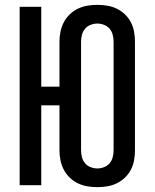

<svg xmlns="http://www.w3.org/2000/svg" viewBox="-20 -763 640 791"><path d="M381 8Q360 8 339.5 4.5Q319 1 300.5 -8Q282 -17 267 -31.5Q252 -46 242.5 -64.5Q233 -83 229 -103.5Q225 -124 225 -144V-329H150V0H61V-735H150V-406H225V-591Q225 -611 229 -631.5Q233 -652 242.5 -670.5Q252 -689 267 -703.5Q282 -718 300.5 -727Q319 -736 339.5 -739.5Q360 -743 381 -743Q402 -743 422.5 -739.5Q443 -736 461.5 -727Q480 -718 495 -703.5Q510 -689 519.5 -670.5Q529 -652 532.5 -631.5Q536 -611 536 -591V-144Q536 -124 532.5 -103.5Q529 -83 519.5 -64.5Q510 -46 495 -31.5Q480 -17 461.5 -8Q443 1 422.5 4.5Q402 8 381 8ZM381 -69Q395 -69 409 -74.5Q423 -80 432 -91Q441 -102 444.5 -116Q448 -130 448 -144V-591Q448 -605 444.5 -619Q441 -633 432 -644Q423 -655 409 -660.5Q395 -666 381 -666Q367 -666 353 -660.5Q339 -655 330 -644Q321 -633 317.5 -619Q314 -605 314 -591V-144Q314 -130 317.5 -116Q321 -102 330 -91Q339 -80 353 -74.5Q367 -69 381 -69Z"/></svg>

Font: Iosevka Medium Extended
Style: Regular
Weight: 500
Width: 7
Monospace: yes
Designer: Belleve Invis
Foundry: Belleve Invis
Version: Version 32.5.0; ttfautohint (v1.8.4)